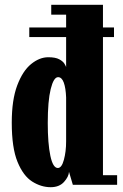

<svg xmlns="http://www.w3.org/2000/svg" viewBox="-20 -770 514 800"><path d="M191 10Q151.5 10 114.2 -13.5Q77 -37 53 -95.5Q29 -154 29 -259Q29 -354 51.8 -414.2Q74.5 -474.5 109.5 -503Q144.5 -531.5 181 -531.5Q211 -531.5 226.8 -523Q242.5 -514.5 248.5 -504.5Q254.5 -494.5 255.5 -490.5V-615.5H102V-655.5H255.5V-709H193.5V-750H409V-655.5H455V-615.5H409V-40H468V0H283.5L267.5 -54Q266.5 -34 246.8 -12Q227 10 191 10ZM221 -70Q237 -70 246.2 -104Q255.5 -138 255.5 -181V-364Q254 -403 245.8 -425.8Q237.5 -448.5 222 -448.5Q203.5 -448.5 191.2 -398.8Q179 -349 179 -257.5Q179 -172 189.8 -121Q200.5 -70 221 -70Z"/></svg>

Font: Imbue 10pt Black
Style: Regular
Weight: 900
Designer: Tyler Finck
Foundry: Etcetera Type Company
Version: Version 1.102; ttfautohint (v1.8.3)